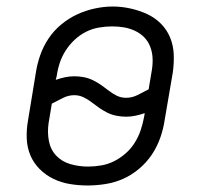

<svg xmlns="http://www.w3.org/2000/svg" viewBox="-20 -561 640 589"><path d="M249 8Q221 8 194 3.5Q167 -1 143.5 -12.5Q120 -24 101.5 -42.5Q83 -61 73 -85Q63 -109 62 -136.5Q61 -164 66 -192L90 -338Q94 -365 103.5 -392Q113 -419 129 -443Q145 -467 168 -486Q191 -505 217 -517Q243 -529 271 -535Q299 -541 326 -541Q353 -541 380 -535Q407 -529 431 -518Q455 -507 473.5 -488.5Q492 -470 502 -445.5Q512 -421 513 -393.5Q514 -366 510 -338L485 -192Q481 -165 471.5 -138Q462 -111 446 -87Q430 -63 407 -43.5Q384 -24 358 -12.5Q332 -1 304 3.5Q276 8 249 8ZM367 -261Q385 -261 402 -269.5Q419 -278 436 -287L446 -347Q449 -366 448 -384Q447 -402 440.5 -418.5Q434 -435 422 -447Q410 -459 394 -466.5Q378 -474 360.5 -477Q343 -480 324 -480Q304 -480 283.5 -476.5Q263 -473 244 -463.5Q225 -454 209 -439Q193 -424 181.5 -406Q170 -388 163.5 -368.5Q157 -349 154 -328L151 -316Q165 -321 179.5 -324Q194 -327 208 -327Q224 -327 238.5 -324Q253 -321 266 -314.5Q279 -308 290.5 -300Q302 -292 313.5 -283Q325 -274 338 -267.5Q351 -261 367 -261ZM250 -50Q270 -50 290.5 -53.5Q311 -57 330 -66.5Q349 -76 365.5 -90.5Q382 -105 393.5 -123.5Q405 -142 411.5 -161.5Q418 -181 422 -202L424 -214Q410 -209 395.5 -206Q381 -203 367 -203Q352 -203 337 -206Q322 -209 309 -215.5Q296 -222 284.5 -230Q273 -238 261.5 -247Q250 -256 236.5 -262.5Q223 -269 208 -269Q190 -269 173 -260.5Q156 -252 139 -243L129 -183Q125 -155 130 -128.5Q135 -102 152.5 -83.5Q170 -65 196 -57.5Q222 -50 250 -50Z"/></svg>

Font: Iosevka Slab LtExObl
Style: Regular
Weight: 300
Width: 7
Italic angle: -9°
Monospace: yes
Designer: Belleve Invis
Foundry: Belleve Invis
Version: Version 11.1.0; ttfautohint (v1.8.3)